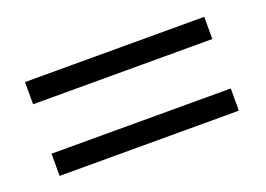

<svg xmlns="http://www.w3.org/2000/svg" viewBox="-50 -505 630 455"><g transform="rotate(-20 265.0 -277.5)"><path d="M36 -340H488V-396H36ZM37 -159H489V-215H37Z"/></g></svg>

Font: TitilliumText22L
Style: 250 wt
Weight: 300
Designer: Campivisivi
Foundry: Campivisivi
Version: 1.000